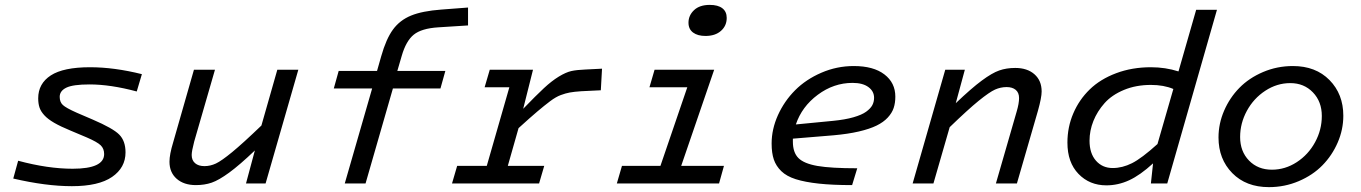

<svg xmlns="http://www.w3.org/2000/svg" viewBox="-20 -750 5564 785"><path d="M493.2 -127Q493.2 -64.5 438.2 -26.6Q383.3 11.2 273.9 11.2Q168 11.2 34.2 -20L54.2 -92.8Q175.8 -60.1 276.9 -60.1Q405.8 -60.1 405.8 -120.1Q405.8 -142.1 391.8 -155.8Q377.9 -169.4 335 -188L269 -215.8Q227.5 -232.9 201.4 -248Q175.3 -263.2 160.9 -279.1Q146.5 -294.9 141.4 -310.8Q136.2 -326.7 136.2 -348.1Q136.2 -408.2 187.7 -441.7Q239.3 -475.1 348.1 -475.1Q446.8 -475.1 560.1 -446.8L539.1 -376Q431.6 -404.8 346.2 -404.8Q278.3 -404.8 251.2 -391.6Q224.1 -378.4 224.1 -354Q224.1 -332.5 237.1 -320.6Q250 -308.6 293.9 -289.1L358.9 -261.2Q441.9 -225.6 467.5 -199.7Q493.2 -173.8 493.2 -127Z M985.8 0 1022 -134.8Q959.5 -75.2 917 -44.2Q874.5 -13.2 845.5 -3.2Q816.4 6.8 780.8 6.8Q731.9 6.8 702.4 -19Q672.9 -44.9 672.9 -88.9Q672.9 -118.2 688 -168L772.9 -464.8H858.9L773.9 -170.9Q763.7 -131.8 763.7 -116.2Q763.7 -94.7 777.6 -82.8Q791.5 -70.8 815.9 -70.8Q839.8 -70.8 862.8 -81.5Q885.7 -92.3 929.4 -128.2Q973.1 -164.1 1048.8 -236.8L1113.8 -464.8H1199.7L1065.9 0Z M1344.7 -388.2 1364.7 -460H1521.5L1538.6 -520Q1558.6 -590.8 1586.7 -629.2Q1614.7 -667.5 1660.6 -686.3Q1706.5 -705.1 1784.7 -710.9L1893.6 -719.2V-646L1771.5 -638.2Q1703.1 -633.8 1671.6 -608.2Q1640.1 -582.5 1622.6 -522L1604.5 -460H1800.8L1780.8 -388.2H1586.4L1474.6 0H1389.6L1501.5 -388.2Z M1849.1 -71.8H1970.2L2062.5 -393.1H1961.4L1982.4 -464.8H2159.2L2119.1 -305.2Q2172.4 -360.4 2203.9 -389.6Q2235.4 -418.9 2264.6 -436.8Q2293.9 -454.6 2315.9 -459.5Q2337.9 -464.4 2373.5 -465.8L2441.4 -469.2L2436.5 -380.9L2356.4 -377Q2326.7 -375 2309.6 -371.8Q2292.5 -368.7 2272.7 -361.3Q2252.9 -354 2229.2 -336.2Q2205.6 -318.4 2177.2 -294.4Q2148.9 -270.5 2100.1 -226.1L2056.2 -71.8H2205.1L2184.1 0H1828.1Z M2864.3 -603Q2832.5 -603 2813.7 -616.9Q2794.9 -630.9 2794.9 -657.2Q2794.9 -687 2817.6 -708.5Q2840.3 -730 2881.8 -730Q2915.5 -730 2933.3 -716.3Q2951.2 -702.6 2951.2 -676.8Q2951.2 -644.5 2927.7 -623.8Q2904.3 -603 2864.3 -603ZM2522.9 -71.8H2680.2L2790 -393.1H2635.3L2656.2 -464.8H2899.9L2765.1 -71.8H2939.9L2919.9 0H2502Z M3484.9 -62 3463.9 6.8Q3383.8 6.8 3327.6 0.7Q3271.5 -5.4 3233.6 -17.3Q3195.8 -29.3 3174.3 -50.3Q3152.8 -71.3 3143.8 -97.9Q3134.8 -124.5 3134.8 -163.1Q3134.8 -221.7 3160.6 -279.1Q3186.5 -336.4 3230.7 -380.9Q3274.9 -425.3 3338.1 -452.6Q3401.4 -480 3470.7 -480Q3551.3 -480 3595.9 -445.8Q3640.6 -411.6 3640.6 -355Q3640.6 -329.1 3633.8 -308.6Q3627 -288.1 3609.6 -269.3Q3592.3 -250.5 3564 -236.6Q3535.6 -222.7 3491.5 -212.4Q3447.3 -202.1 3387.7 -196.8L3221.7 -183.1V-170.9Q3221.7 -126.5 3244.4 -103.8Q3267.1 -81.1 3322.3 -71.5Q3377.4 -62 3484.9 -62ZM3465.8 -411.1Q3388.7 -411.1 3323.5 -362.5Q3258.3 -314 3233.9 -241.2L3385.7 -255.9Q3435.1 -260.7 3469.2 -270.5Q3503.4 -280.3 3521.2 -293.2Q3539.1 -306.2 3546.4 -319.8Q3553.7 -333.5 3553.7 -350.1Q3553.7 -377 3530.5 -394Q3507.3 -411.1 3465.8 -411.1Z M3924.8 -464.8 3887.7 -328.1Q3951.7 -389.2 3993.9 -420.4Q4036.1 -451.7 4065.4 -461.9Q4094.7 -472.2 4130.9 -472.2Q4180.2 -472.2 4209.5 -446.3Q4238.8 -420.4 4238.8 -376Q4238.8 -351.1 4223.6 -296.9L4137.7 0H4051.8L4136.7 -293.9Q4146.5 -327.1 4146.5 -349.1Q4146.5 -371.1 4132.8 -382.6Q4119.1 -394 4095.7 -394Q4071.3 -394 4048.3 -383.8Q4025.4 -373.5 3981.4 -337.9Q3937.5 -302.2 3862.8 -230L3796.4 0H3711.4L3844.7 -464.8Z M4685.5 0 4694.3 -82Q4641.6 -33.7 4596.4 -12.9Q4551.3 7.8 4503.4 7.8Q4434.6 7.8 4389.4 -39.1Q4344.2 -85.9 4344.2 -167Q4344.2 -230.5 4368.2 -286.4Q4392.1 -342.3 4435.3 -384.3Q4478.5 -426.3 4543.5 -450.7Q4608.4 -475.1 4685.5 -475.1Q4745.1 -475.1 4798.3 -458L4870.6 -710H4955.6L4752.4 0ZM4434.6 -174.8Q4434.6 -123 4460.9 -93Q4487.3 -63 4529.3 -63Q4568.8 -63 4608.2 -82.8Q4647.5 -102.5 4712.4 -161.1L4777.3 -386.2Q4738.3 -402.8 4685.5 -402.8Q4624.5 -402.8 4575.2 -382.3Q4525.9 -361.8 4496.1 -328.4Q4466.3 -294.9 4450.4 -255.4Q4434.6 -215.8 4434.6 -174.8Z M5266.1 -480Q5359.4 -480 5415.8 -422.6Q5472.2 -365.2 5472.2 -276.9Q5472.2 -220.2 5449.2 -167.2Q5426.3 -114.3 5386.7 -74Q5347.2 -33.7 5289.8 -9.3Q5232.4 15.1 5168 15.1Q5074.7 15.1 5018.3 -42.2Q4961.9 -99.6 4961.9 -188Q4961.9 -244.6 4984.9 -297.6Q5007.8 -350.6 5047.4 -390.9Q5086.9 -431.2 5144.3 -455.6Q5201.7 -480 5266.1 -480ZM5180.2 -56.2Q5234.4 -56.2 5281.7 -86.9Q5329.1 -117.7 5356.7 -168.5Q5384.3 -219.2 5384.3 -275.9Q5384.3 -334.5 5347.9 -372.3Q5311.5 -410.2 5255.4 -410.2Q5200.7 -410.2 5153.1 -378.9Q5105.5 -347.7 5077.9 -296.9Q5050.3 -246.1 5050.3 -189.9Q5050.3 -130.9 5086.7 -93.5Q5123 -56.2 5180.2 -56.2Z"/></svg>

Font: IntelOne Mono
Style: Italic
Weight: 400
Italic angle: -16°
Designer: Fred Shallcrass
Foundry: Frere-Jones Type LLC
Version: Version 1.200;hotconv 1.1.0;makeotfexe 2.6.0;FJTRelease1.2